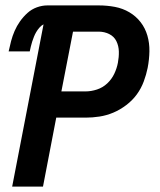

<svg xmlns="http://www.w3.org/2000/svg" viewBox="-20 -690 590 710"><path d="M25 0 141 -600Q133 -596 126 -588Q119 -580 114 -571.5Q109 -563 105.5 -554Q102 -545 99 -536Q96 -527 94 -518Q92 -509 90 -500H12Q16 -519 21 -538Q26 -557 34 -575.5Q42 -594 54 -611Q66 -628 81.5 -642Q97 -656 116.5 -663Q136 -670 155 -670H345Q376 -670 405 -664.5Q434 -659 458.5 -644.5Q483 -630 500 -608Q517 -586 525 -558.5Q533 -531 532.5 -500.5Q532 -470 526 -439Q521 -414 511.5 -388.5Q502 -363 486 -341Q470 -319 447 -301.5Q424 -284 399 -273.5Q374 -263 348 -259Q322 -255 297 -255H188L139 0ZM207 -352H297Q317 -352 338.5 -359Q360 -366 376.5 -381.5Q393 -397 402.5 -417Q412 -437 416 -458Q420 -479 419.5 -499.5Q419 -520 410.5 -537.5Q402 -555 384 -564Q366 -573 345 -573H250Z"/></svg>

Font: Lode
Style: Bold Italic
Weight: 700
Italic angle: -11°
Monospace: yes
Designer: Belleve Invis
Foundry: Belleve Invis
Version: Version 29.2.0; ttfautohint (v1.8.3)